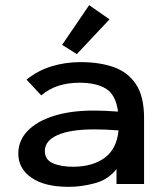

<svg xmlns="http://www.w3.org/2000/svg" viewBox="-20 -714 640 745"><path d="M247 11Q153 11 102 -24.5Q51 -60 51 -118Q51 -168 86.5 -205.5Q122 -243 188 -264Q254 -285 344 -285Q363 -285 388 -284Q413 -283 438 -281Q429 -347 391 -370Q353 -393 288 -393Q246 -393 209.5 -382Q173 -371 140 -344L83 -405Q126 -440 179.5 -456.5Q233 -473 293 -473Q365 -473 420 -454Q475 -435 507 -388Q539 -341 539 -256V0H432V-58Q400 -17 348 -3Q296 11 247 11ZM154 -128Q154 -94 185.5 -80.5Q217 -67 263 -67Q339 -67 386 -101.5Q433 -136 440 -208Q390 -212 347 -212Q253 -212 203.5 -190Q154 -168 154 -128ZM278 -504 221 -540 326 -694 405 -639Z"/></svg>

Font: Inconsolata Expanded SemiBold
Style: Regular
Weight: 600
Width: 7
Monospace: yes
Designer: Raph Levien, Cyreal, Brenton Simpson
Foundry: Raph Levien, Cyreal, Google
Version: Version 3.001; ttfautohint (v1.8.2.53-6de2)